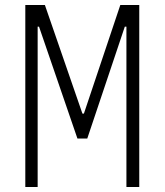

<svg xmlns="http://www.w3.org/2000/svg" viewBox="-20 -750 660 770"><path d="M81.5 -730V0H131V-643H136.5L290.5 -194.5H330L480.5 -643H487V0H538.5V-730H462.5L316.5 -294.5H310.5L160 -730Z"/></svg>

Font: Monaspace Neon ExtraLight
Style: Regular
Weight: 200
Designer: Riley Cran & the Lettermatic Team
Foundry: Lettermatic
Version: Version 1.200 (Monaspace Neon)